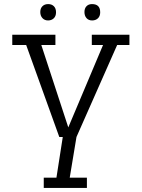

<svg xmlns="http://www.w3.org/2000/svg" viewBox="-20 -670 693 939"><path d="M429 -450V-500H613V-450H553L354 0L321 199H405V249H194V199H256L287 0H270L108 -450H40V-500H251V-450H182L314 -47L484 -450ZM215 -570Q198 -570 187.5 -581.5Q177 -593 177 -611Q177 -629 187.5 -639.5Q198 -650 215.5 -650Q233 -650 243.5 -639.5Q254 -629 254 -610Q254 -591 243 -580.5Q232 -570 215 -570ZM430 -650Q470 -650 470 -610Q470 -591 459 -580.5Q448 -570 430.5 -570Q413 -570 403 -581.5Q393 -593 393 -611Q393 -629 403 -639.5Q413 -650 430 -650Z"/></svg>

Font: Antic Slab
Style: Regular
Weight: 400
Designer: Santiago Orozco
Foundry: Santiago Orozco
Version: Version 001.002